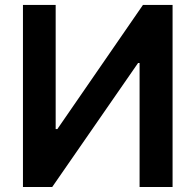

<svg xmlns="http://www.w3.org/2000/svg" viewBox="-20 -747 781 767"><path d="M71.7 -727.3H202.4V-231.5H209.2L551.1 -727.3H669.4V0H537.6V-495.4H531.6L188.6 0H71.7Z"/></svg>

Font: InterMG SemiBold
Style: Regular
Weight: 600
Designer: Rasmus Andersson
Foundry: rsms
Version: Version 3.019;December 26, 2023;FontCreator 15.0.0.2955 64-b